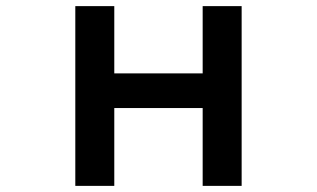

<svg xmlns="http://www.w3.org/2000/svg" viewBox="-20 -585 1040 630"><path d="M227.1 -564.9H355V-344.2H645V-564.9H772.9V24.9H645V-230.5H355V24.9H227.1Z"/></svg>

Font: FORM UDPGothic
Style: Bold
Weight: 700
Foundry: Pronama LLC
Version: Version 1.051